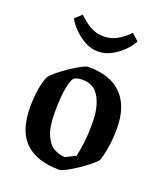

<svg xmlns="http://www.w3.org/2000/svg" viewBox="-128 -752 717 846"><g transform="rotate(20 231.0 -329.0)"><path d="M250 10Q145 10 90 -42Q35 -94 35 -207Q35 -252 42 -293.5Q49 -335 60 -355Q68 -367 89.5 -384.5Q111 -402 137 -419.5Q163 -437 185 -448.5Q207 -460 217 -460Q321 -460 374 -405Q427 -350 427 -248Q427 -199 420 -157Q413 -115 404 -91Q396 -81 375 -64Q354 -47 328.5 -30Q303 -13 281 -1.5Q259 10 250 10ZM254 -51Q257 -52 268.5 -58Q280 -64 290.5 -69Q301 -74 301 -74Q306 -97 311.5 -135Q317 -173 317 -235Q317 -306 291.5 -352Q266 -398 212 -398Q202 -398 193.5 -396.5Q185 -395 176 -391Q163 -384 154 -340Q145 -296 145 -221Q145 -151 162 -114.5Q179 -78 204 -64.5Q229 -51 254 -51ZM231 -538Q198 -538 168 -555Q138 -572 115.5 -595.5Q93 -619 83 -639L114 -668Q139 -643 167.5 -626Q196 -609 231 -609Q267 -609 296 -626Q325 -643 349 -668L381 -639Q371 -619 348.5 -595.5Q326 -572 295.5 -555Q265 -538 231 -538Z"/></g></svg>

Font: Grenze Gotisch Medium
Style: Regular
Weight: 500
Designer: Renata Polastri
Foundry: Omnibus-Type
Version: Version 1.001